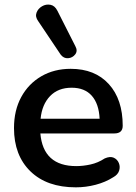

<svg xmlns="http://www.w3.org/2000/svg" viewBox="-20 -793 581 823"><path d="M240 -559 144 -702Q130 -721 136.5 -738.5Q143 -756 160 -766Q177 -776 196 -772.5Q215 -769 226 -747L303 -595Q314 -575 302.5 -560Q291 -545 272 -543.5Q253 -542 240 -559ZM305 10Q181 10 110.5 -58.5Q40 -127 40 -244Q40 -320 71 -377Q102 -434 157 -466Q212 -498 283 -498Q387 -498 446.5 -432.5Q506 -367 506 -254Q506 -221 470 -221H153Q165 -81 307 -81Q336 -81 368 -88Q400 -95 429 -114Q452 -124 467.5 -117Q483 -110 489.5 -94Q496 -78 490.5 -61Q485 -44 465 -33Q432 -12 390 -1Q348 10 305 10ZM154 -284H407Q404 -348 373.5 -382.5Q343 -417 287 -417Q229 -417 194.5 -381Q160 -345 154 -284Z"/></svg>

Font: Chiron GoRound TC M
Style: Regular
Weight: 500
Designer: Ryoko NISHIZUKA 西塚涼子 (kana, bopomofo & ideographs); Paul D. Hunt (Latin, Greek & Cyrillic); Sandoll Communications 산돌커뮤니
Foundry: Adobe
Version: Version 1.000;hotconv 1.1.1;makeotfexe 2.6.0